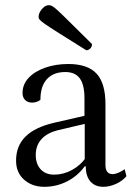

<svg xmlns="http://www.w3.org/2000/svg" viewBox="-20 -709 526 741"><path d="M151 12Q104 12 73 -15.5Q42 -43 42 -89Q42 -146 78.5 -182Q115 -218 188 -235L319 -265L306 -254V-329Q306 -382 288 -406.5Q270 -431 232 -431Q186 -431 161 -403.5Q136 -376 136 -324Q131 -319 122 -316Q113 -313 104 -313Q87 -313 77 -323Q67 -333 67 -350Q67 -383 90 -408Q113 -433 153.5 -447.5Q194 -462 244 -462Q318 -462 352.5 -425Q387 -388 387 -307V-72Q387 -55 394 -46Q401 -37 414 -37Q425 -37 438.5 -43Q452 -49 461 -56L468 -29Q452 -10 427 1Q402 12 379 12Q347 12 329 -8.5Q311 -29 311 -67H307Q279 -29 238 -8.5Q197 12 151 12ZM189 -35Q225 -35 258 -53Q291 -71 313 -103L307 -86V-236L320 -234L206 -207Q163 -197 140.5 -172.5Q118 -148 118 -111Q118 -76 137 -55.5Q156 -35 189 -35ZM313 -515Q246 -557 208.5 -580.5Q171 -604 154 -616Q137 -628 133 -633Q129 -638 129 -643Q129 -654 135 -664.5Q141 -675 150 -682Q159 -689 169 -689Q175 -689 181.5 -685.5Q188 -682 203 -668.5Q218 -655 249 -624Q280 -593 335 -539Q335 -528 328 -521.5Q321 -515 313 -515Z"/></svg>

Font: Petrona
Style: Regular
Weight: 400
Designer: Ringo R. Seeber
Foundry: Ringo R. Seeber
Version: Version 2.001; ttfautohint (v1.8.3)